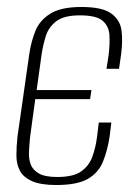

<svg xmlns="http://www.w3.org/2000/svg" viewBox="-20 -523 397 550"><path d="M141 7Q97 7 72 -4Q47 -15 37 -34Q27 -53 27 -78Q27 -103 30 -131L64 -369Q69 -403 81 -433.5Q93 -464 123.5 -483.5Q154 -503 213 -503Q273 -503 298.5 -484.5Q324 -466 328 -436Q332 -406 327 -368L321 -326H285L291 -364Q295 -396 293.5 -422Q292 -448 274 -463.5Q256 -479 209 -479Q163 -479 141 -462Q119 -445 111 -419Q103 -393 99 -366L85 -265H242L238 -239H81L66 -129Q64 -108 63 -88Q62 -68 68 -52Q74 -36 91.5 -26Q109 -16 144 -16Q190 -16 212.5 -32Q235 -48 244.5 -74Q254 -100 258 -131L263 -172H299L294 -132Q288 -92 275 -60Q262 -28 231.5 -10.5Q201 7 141 7Z"/></svg>

Font: Alumni Sans ExtraLight
Style: Italic
Weight: 250
Italic angle: -8°
Version: Version 1.016